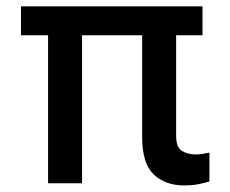

<svg xmlns="http://www.w3.org/2000/svg" viewBox="-20 -565 709 592"><path d="M547.2 6.7Q490.1 6.7 454.4 -26.6Q418.7 -60 418.3 -141V-456.3H233V0H128.2V-456.3H44.7V-545.5H604.4V-456.3H523.1V-147Q523.1 -110.4 541.2 -99.6Q559.3 -88.8 583.1 -88.8Q595.2 -88.8 606.9 -90.9Q618.6 -93 625.7 -94.5V-5.3Q612.2 -1.4 592.7 2.7Q573.2 6.7 547.2 6.7Z"/></svg>

Font: Linik Sans Medium
Style: Regular
Weight: 500
Designer: Rasmus Andersson (font), Cristiano Sobral (main changes)
Foundry: rsms
Version: Version 3.018;June 1, 2022;FontCreator 14.0.0.2814 64-bit; t